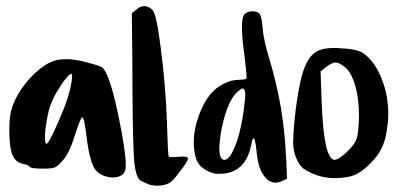

<svg xmlns="http://www.w3.org/2000/svg" viewBox="-20 -673 1272 615"><path d="M139.6 -472.7Q161.1 -483.4 188.5 -483.4Q195.3 -483.4 202.1 -483.4Q233.4 -480.5 263.7 -471.7Q294.9 -463.9 305.7 -458Q330.1 -442.4 359.4 -301.8Q382.8 -188.5 382.8 -145.5Q382.8 -127.9 378.9 -122.1Q372.1 -108.4 351.6 -105.5Q346.7 -104.5 341.8 -104.5Q326.2 -104.5 309.6 -111.3Q288.1 -120.1 278.3 -141.6Q267.6 -164.1 259.8 -215.8Q252.9 -269.5 250 -283.2Q247.1 -296.9 243.2 -296.9Q238.3 -296.9 219.7 -239.3Q202.1 -181.6 179.7 -157.2Q164.1 -139.6 155.3 -136.7Q146.5 -132.8 119.1 -132.8Q79.1 -132.8 75.2 -138.7Q71.3 -144.5 52.7 -148.4Q29.3 -153.3 19.5 -177.7Q9.8 -202.1 9.8 -253.9Q9.8 -291 13.7 -308.6Q16.6 -327.1 28.3 -352.5Q43.9 -386.7 76.2 -422.9Q109.4 -458 139.6 -472.7ZM202.1 -377.9Q210.9 -413.1 210.9 -426.8Q210.9 -428.7 210.9 -429.7Q210.9 -433.6 210 -434.6Q209 -435.5 208 -436.5Q206.1 -436.5 201.2 -432.6Q195.3 -426.8 186.5 -416Q178.7 -406.2 170.9 -392.6Q162.1 -379.9 154.3 -365.2Q147.5 -349.6 142.6 -338.9Q134.8 -318.4 129.9 -287.1Q124 -255.9 124 -235.4Q124 -214.8 127.9 -211.9Q135.7 -211.9 163.1 -274.4Q191.4 -336.9 202.1 -377.9Z M418.9 -643.6Q428.7 -653.3 441.4 -653.3Q442.4 -653.3 443.4 -653.3Q458 -652.3 468.8 -640.6Q481.4 -627.9 495.1 -517.6Q509.8 -407.2 514.6 -287.1Q517.6 -175.8 520.5 -171.9Q522.5 -168 552.7 -170.9Q582 -173.8 582 -165Q582 -156.2 553.7 -120.1Q535.2 -95.7 525.4 -88.9Q515.6 -82 498 -79.1Q490.2 -78.1 484.4 -78.1Q478.5 -78.1 472.7 -79.1Q467.8 -80.1 463.9 -80.1Q460.9 -81.1 454.1 -83Q448.2 -85.9 447.3 -86.9Q446.3 -86.9 439.5 -89.8Q432.6 -93.8 431.6 -93.8Q416 -101.6 410.2 -152.3Q405.3 -203.1 404.3 -387.7Q404.3 -468.8 402.3 -630.9Q406.2 -633.8 418.9 -643.6Z M760.7 -624Q766.6 -634.8 785.2 -636.7Q788.1 -636.7 790 -636.7Q804.7 -636.7 811.5 -628.9Q818.4 -619.1 821.3 -584Q823.2 -547.9 843.8 -480.5Q888.7 -331.1 895.5 -180.7Q897.5 -154.3 899.4 -100.6Q895.5 -98.6 882.8 -92.8Q872.1 -87.9 862.3 -87.9Q843.8 -87.9 829.1 -105.5Q806.6 -130.9 801.8 -188.5Q796.9 -238.3 790 -228.5Q787.1 -223.6 784.2 -207Q767.6 -126 699.2 -117.2Q678.7 -115.2 667 -117.2Q656.2 -119.1 639.6 -127.9Q628.9 -134.8 623 -140.6Q617.2 -146.5 613.3 -153.3Q608.4 -161.1 605.5 -173.8Q600.6 -195.3 600.6 -217.8Q600.6 -256.8 616.2 -300.8Q640.6 -370.1 683.6 -397.5Q715.8 -417 741.2 -417Q766.6 -418 769.5 -420.9Q771.5 -424.8 763.7 -490.2Q748 -600.6 760.7 -624ZM763.7 -345.7Q765.6 -359.4 765.6 -369.1Q765.6 -372.1 765.6 -374Q764.6 -384.8 760.7 -387.7Q759.8 -389.6 757.8 -389.6Q754.9 -389.6 752 -387.7Q746.1 -383.8 735.4 -374Q704.1 -338.9 687.5 -248Q682.6 -216.8 682.6 -196.3Q682.6 -165 696.3 -161.1Q696.3 -160.2 697.3 -160.2Q699.2 -160.2 701.2 -161.1Q718.8 -164.1 738.3 -218.8Q756.8 -274.4 763.7 -345.7Z M992.2 -506.8Q1010.7 -519.5 1054.7 -519.5Q1061.5 -519.5 1068.4 -518.6Q1124 -516.6 1144.5 -502Q1184.6 -472.7 1206.1 -411.1Q1223.6 -363.3 1223.6 -310.5Q1223.6 -296.9 1222.7 -282.2Q1218.8 -248 1212.9 -225.6Q1206.1 -203.1 1194.3 -183.6Q1182.6 -165 1160.2 -143.6Q1128.9 -113.3 1099.6 -107.4Q1075.2 -102.5 1052.7 -102.5Q1011.7 -102.5 976.6 -119.1Q960 -127 952.1 -132.8Q944.3 -138.7 939.5 -146.5Q934.6 -154.3 927.7 -168.9Q919.9 -192.4 918.9 -210Q918.9 -210.9 918.9 -212.9Q918.9 -214.8 918.9 -216.8Q918.9 -237.3 922.9 -284.2Q933.6 -386.7 949.2 -438.5Q964.8 -490.2 992.2 -506.8ZM1082 -460Q1066.4 -472.7 1054.7 -472.7Q1054.7 -472.7 1053.7 -472.7Q1042 -471.7 1025.4 -459Q1019.5 -454.1 1006.8 -444.3Q1007.8 -417 1010.7 -336.9Q1017.6 -168 1049.8 -161.1Q1050.8 -161.1 1051.8 -161.1Q1051.8 -161.1 1052.7 -161.1Q1061.5 -161.1 1084 -179.7Q1108.4 -201.2 1119.1 -220.7Q1128.9 -240.2 1129.9 -302.7Q1129.9 -357.4 1117.2 -400.4Q1104.5 -444.3 1082 -460Z"/></svg>

Font: CillaFHscript
Style: Medium
Weight: 400
Designer: Cecilia Bingert
Version: Version 001.000